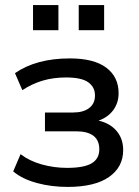

<svg xmlns="http://www.w3.org/2000/svg" viewBox="-20 -727 547 756"><path d="M246 9Q182 9 125 -6.5Q68 -22 32 -52L61 -120Q96 -93 144.5 -79.5Q193 -66 244 -66Q311 -66 341 -84Q371 -102 371 -139Q371 -210 279 -210H157V-284H268Q308 -284 331 -301.5Q354 -319 354 -351Q354 -384 327.5 -403Q301 -422 240 -422Q190 -422 148 -409.5Q106 -397 68 -372L39 -439Q123 -497 255 -497Q350 -497 398.5 -460.5Q447 -424 447 -360Q447 -322 426 -293.5Q405 -265 368 -252Q413 -242 439 -211.5Q465 -181 465 -136Q465 -69 409 -30Q353 9 246 9ZM290 -608V-707H390V-608ZM110 -608V-707H210V-608Z"/></svg>

Font: Nunito Sans SemiBold
Style: Regular
Weight: 600
Designer: Vernon Adams
Foundry: Vernon Adams
Version: Version 3.101; ttfautohint (v1.8.4.7-5d5b);gftools[0.9.27]